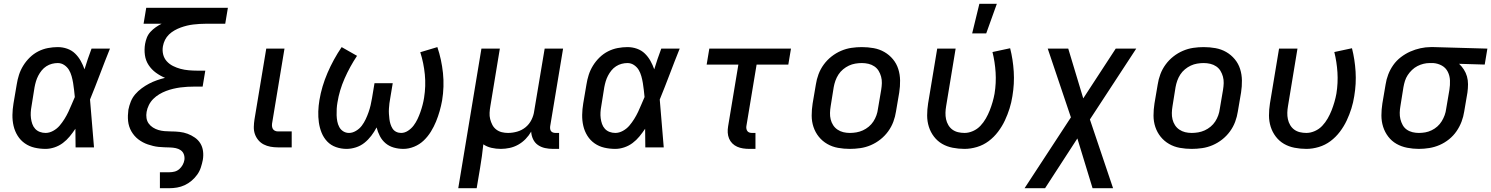

<svg xmlns="http://www.w3.org/2000/svg" viewBox="-20 -776 7852 1011"><path d="M220 8Q190 8 162 1.5Q134 -5 111 -21Q88 -37 73 -61Q58 -85 51.5 -113Q45 -141 45.5 -171Q46 -201 51 -231L68 -331Q72 -357 80 -382Q88 -407 102.5 -430.5Q117 -454 137 -473.5Q157 -493 181.5 -505.5Q206 -518 232.5 -523Q259 -528 284 -528Q310 -528 334 -519.5Q358 -511 375.5 -494Q393 -477 405 -455.5Q417 -434 425 -411Q433 -438 442.5 -465.5Q452 -493 462 -520H559Q532 -453 506.5 -385.5Q481 -318 454 -252Q460 -189 464.5 -126Q469 -63 475 0H378Q378 -24 377.5 -48.5Q377 -73 377 -98Q363 -77 347 -57.5Q331 -38 311 -23Q291 -8 267 0Q243 8 220 8ZM220 -76Q240 -76 260 -87Q280 -98 294 -114.5Q308 -131 319.5 -149.5Q331 -168 340 -187Q349 -206 357 -225.5Q365 -245 374 -265Q372 -284 370 -302.5Q368 -321 365 -339Q362 -357 357 -375Q352 -393 343 -408Q334 -423 318.5 -433.5Q303 -444 284 -444Q269 -444 253.5 -440Q238 -436 224 -427Q210 -418 199.5 -405Q189 -392 181.5 -377.5Q174 -363 169.5 -348Q165 -333 162 -317L146 -217Q143 -201 142 -185Q141 -169 143 -153.5Q145 -138 150 -123.5Q155 -109 165 -98Q175 -87 189.5 -81.5Q204 -76 220 -76Z M822 215V131H872Q886 131 899.5 127.5Q913 124 924 114.5Q935 105 942 92Q949 79 951 66Q953 50 948 36.5Q943 23 931.5 15Q920 7 905.5 4Q891 1 875.5 0.5Q860 0 845 -0.5Q830 -1 815 -2.5Q800 -4 786 -7.5Q772 -11 758.5 -15.5Q745 -20 732 -27Q719 -34 708 -42.5Q697 -51 688 -61.5Q679 -72 672 -84Q665 -96 660.5 -110Q656 -124 654.5 -138.5Q653 -153 653.5 -168Q654 -183 656 -198Q660 -219 668.5 -240.5Q677 -262 692 -279.5Q707 -297 726 -311Q745 -325 765 -335.5Q785 -346 806.5 -353.5Q828 -361 849 -366Q823 -377 800.5 -393.5Q778 -410 762.5 -433.5Q747 -457 743 -486Q739 -515 744 -545Q747 -562 753.5 -578.5Q760 -595 772.5 -608.5Q785 -622 800 -632.5Q815 -643 831 -651H736L750 -735H1180L1166 -651H1065Q1049 -651 1032 -650Q1015 -649 998 -647Q981 -645 964.5 -641Q948 -637 931.5 -631Q915 -625 899 -616Q883 -607 870 -594.5Q857 -582 849 -566Q841 -550 838 -533Q834 -511 839 -490Q844 -469 858 -453.5Q872 -438 891 -428.5Q910 -419 930.5 -413.5Q951 -408 973.5 -406Q996 -404 1018 -404H1061L1047 -320H1004Q986 -320 967 -319Q948 -318 929.5 -315.5Q911 -313 892 -308.5Q873 -304 854.5 -297Q836 -290 818.5 -279.5Q801 -269 787 -255Q773 -241 764 -223Q755 -205 752 -187Q749 -170 751.5 -154Q754 -138 763 -125.5Q772 -113 785.5 -104.5Q799 -96 814 -91.5Q829 -87 846 -85.5Q863 -84 879 -84Q903 -84 925.5 -81.5Q948 -79 968 -71.5Q988 -64 1006 -51.5Q1024 -39 1035 -21Q1046 -3 1049 19.5Q1052 42 1048 66Q1044 86 1037.5 106Q1031 126 1018.5 143.5Q1006 161 989 175.5Q972 190 952.5 199Q933 208 912.5 211.5Q892 215 872 215Z M1516 0H1443Q1423 0 1404 -3.5Q1385 -7 1368.5 -15.5Q1352 -24 1340 -38.5Q1328 -53 1322 -70.5Q1316 -88 1316.5 -108Q1317 -128 1320 -147L1382 -520H1478L1414 -134Q1412 -125 1412 -116Q1412 -107 1415.5 -99.5Q1419 -92 1426.5 -88Q1434 -84 1443 -84H1516Z M1805 8Q1776 8 1749 -1.5Q1722 -11 1703 -31Q1684 -51 1673.5 -77Q1663 -103 1659 -131.5Q1655 -160 1656 -189.5Q1657 -219 1662 -249Q1674 -321 1704.5 -392Q1735 -463 1779 -528L1860 -482Q1822 -425 1794.5 -362.5Q1767 -300 1757 -237Q1754 -220 1753 -203Q1752 -186 1752.5 -169.5Q1753 -153 1756 -137Q1759 -121 1766.5 -107Q1774 -93 1787.5 -84.5Q1801 -76 1818 -76Q1836 -76 1854.5 -87Q1873 -98 1885 -114Q1897 -130 1905.5 -148Q1914 -166 1920.5 -184.5Q1927 -203 1931.5 -222Q1936 -241 1939 -260L1952 -338H2048L2035 -260Q2032 -246 2030.5 -232Q2029 -218 2028 -204Q2027 -190 2028 -176Q2029 -162 2030.5 -149Q2032 -136 2036 -123Q2040 -110 2047 -99Q2054 -88 2066 -82Q2078 -76 2092 -76Q2111 -76 2128.5 -87.5Q2146 -99 2158 -115Q2170 -131 2178.5 -149Q2187 -167 2193.5 -185.5Q2200 -204 2205 -223Q2210 -242 2213 -261Q2223 -323 2217 -384Q2211 -445 2193 -501L2283 -528Q2305 -463 2312.5 -391.5Q2320 -320 2308 -247Q2303 -219 2295 -191Q2287 -163 2276 -136Q2265 -109 2249 -83Q2233 -57 2211 -36Q2189 -15 2160.5 -3.5Q2132 8 2104 8Q2078 8 2053.5 1Q2029 -6 2010.5 -21.5Q1992 -37 1980.5 -59Q1969 -81 1963 -105Q1951 -82 1935 -61Q1919 -40 1899 -24Q1879 -8 1854 0Q1829 8 1805 8Z M2393 215 2515 -520H2612L2562 -217Q2559 -200 2558 -182.5Q2557 -165 2561 -149Q2565 -133 2572.5 -118.5Q2580 -104 2593 -94Q2606 -84 2622 -80Q2638 -76 2655 -76Q2679 -76 2703.5 -83Q2728 -90 2747.5 -106Q2767 -122 2778.5 -145Q2790 -168 2793 -192L2848 -520H2945L2877 -111Q2876 -104 2877 -97Q2878 -90 2882 -85Q2886 -80 2892.5 -78Q2899 -76 2906 -76H2924V8H2892Q2870 8 2849.5 3.5Q2829 -1 2812.5 -12.5Q2796 -24 2787 -43Q2778 -62 2777 -83Q2765 -62 2747.5 -44Q2730 -26 2708.5 -14Q2687 -2 2663.5 3Q2640 8 2617 8Q2592 8 2568 2.5Q2544 -3 2525 -16Q2522 15 2517.5 46Q2513 77 2508 108L2490 215Z M3220 8Q3190 8 3162 1.5Q3134 -5 3111 -21Q3088 -37 3073 -61Q3058 -85 3051.5 -113Q3045 -141 3045.5 -171Q3046 -201 3051 -231L3068 -331Q3072 -357 3080 -382Q3088 -407 3102.5 -430.5Q3117 -454 3137 -473.5Q3157 -493 3181.5 -505.5Q3206 -518 3232.5 -523Q3259 -528 3284 -528Q3310 -528 3334 -519.5Q3358 -511 3375.5 -494Q3393 -477 3405 -455.5Q3417 -434 3425 -411Q3433 -438 3442.5 -465.5Q3452 -493 3462 -520H3559Q3532 -453 3506.5 -385.5Q3481 -318 3454 -252Q3460 -189 3464.5 -126Q3469 -63 3475 0H3378Q3378 -24 3377.5 -48.5Q3377 -73 3377 -98Q3363 -77 3347 -57.5Q3331 -38 3311 -23Q3291 -8 3267 0Q3243 8 3220 8ZM3220 -76Q3240 -76 3260 -87Q3280 -98 3294 -114.5Q3308 -131 3319.5 -149.5Q3331 -168 3340 -187Q3349 -206 3357 -225.5Q3365 -245 3374 -265Q3372 -284 3370 -302.5Q3368 -321 3365 -339Q3362 -357 3357 -375Q3352 -393 3343 -408Q3334 -423 3318.5 -433.5Q3303 -444 3284 -444Q3269 -444 3253.5 -440Q3238 -436 3224 -427Q3210 -418 3199.5 -405Q3189 -392 3181.5 -377.5Q3174 -363 3169.5 -348Q3165 -333 3162 -317L3146 -217Q3143 -201 3142 -185Q3141 -169 3143 -153.5Q3145 -138 3150 -123.5Q3155 -109 3165 -98Q3175 -87 3189.5 -81.5Q3204 -76 3220 -76Z M3958 8H3926Q3909 8 3892.5 5.5Q3876 3 3861.5 -3.5Q3847 -10 3836 -21Q3825 -32 3819 -46.5Q3813 -61 3812 -77.5Q3811 -94 3814 -111L3868 -436H3701L3715 -520H4145L4131 -436H3964L3910 -111Q3909 -104 3910.5 -97Q3912 -90 3916 -85Q3920 -80 3926.5 -78Q3933 -76 3940 -76H3958Z M4455 8Q4423 8 4392.5 2.5Q4362 -3 4336 -18Q4310 -33 4291.5 -56Q4273 -79 4263.5 -107.5Q4254 -136 4254 -167.5Q4254 -199 4259 -231L4276 -331Q4280 -358 4290 -385Q4300 -412 4317.5 -436Q4335 -460 4358.5 -478.5Q4382 -497 4409 -508.5Q4436 -520 4463.5 -524Q4491 -528 4518 -528Q4550 -528 4580.5 -522.5Q4611 -517 4637 -502Q4663 -487 4682 -464Q4701 -441 4710 -412.5Q4719 -384 4719.5 -352.5Q4720 -321 4715 -289L4698 -189Q4694 -162 4684 -135Q4674 -108 4656.5 -84Q4639 -60 4615.5 -41.5Q4592 -23 4565 -11.5Q4538 0 4510 4Q4482 8 4455 8ZM4455 -76Q4472 -76 4489.5 -79Q4507 -82 4523.5 -89.5Q4540 -97 4554.5 -109Q4569 -121 4579 -136.5Q4589 -152 4595 -169Q4601 -186 4603 -203L4620 -303Q4623 -321 4623.5 -338.5Q4624 -356 4619.5 -372.5Q4615 -389 4606.5 -403Q4598 -417 4584 -426.5Q4570 -436 4553 -440Q4536 -444 4518 -444Q4501 -444 4483.5 -441Q4466 -438 4450 -430.5Q4434 -423 4419.5 -411Q4405 -399 4395 -383.5Q4385 -368 4379 -351Q4373 -334 4370 -317L4354 -217Q4351 -199 4350.5 -181.5Q4350 -164 4354 -147.5Q4358 -131 4367 -117Q4376 -103 4390 -93.5Q4404 -84 4420.5 -80Q4437 -76 4455 -76Z M5059 8Q5027 8 4996.5 2Q4966 -4 4941 -18.5Q4916 -33 4898 -56.5Q4880 -80 4871 -108.5Q4862 -137 4862 -168Q4862 -199 4867 -231L4915 -520H5012L4962 -217Q4959 -200 4958.5 -182.5Q4958 -165 4961.5 -148.5Q4965 -132 4973.5 -117.5Q4982 -103 4995 -93.5Q5008 -84 5024.5 -80Q5041 -76 5059 -76Q5081 -76 5103.5 -86Q5126 -96 5142.5 -113.5Q5159 -131 5171 -152Q5183 -173 5191.5 -194.5Q5200 -216 5206.5 -238.5Q5213 -261 5217 -283Q5226 -339 5222.5 -394.5Q5219 -450 5206 -502L5299 -522Q5314 -463 5318 -399Q5322 -335 5311 -270Q5306 -237 5296 -205Q5286 -173 5271.5 -142Q5257 -111 5235.5 -82.5Q5214 -54 5186 -33Q5158 -12 5124.5 -2Q5091 8 5059 8ZM5099 -600 5137 -756H5229L5173 -600Z M5841 215H5733L5653 -47L5483 215H5375L5619 -158L5497 -520H5605L5684 -258L5855 -520H5963L5719 -147Z M6255 8Q6223 8 6192.5 2.5Q6162 -3 6136 -18Q6110 -33 6091.5 -56Q6073 -79 6063.5 -107.5Q6054 -136 6054 -167.5Q6054 -199 6059 -231L6076 -331Q6080 -358 6090 -385Q6100 -412 6117.5 -436Q6135 -460 6158.5 -478.5Q6182 -497 6209 -508.5Q6236 -520 6263.5 -524Q6291 -528 6318 -528Q6350 -528 6380.5 -522.5Q6411 -517 6437 -502Q6463 -487 6482 -464Q6501 -441 6510 -412.5Q6519 -384 6519.5 -352.5Q6520 -321 6515 -289L6498 -189Q6494 -162 6484 -135Q6474 -108 6456.5 -84Q6439 -60 6415.5 -41.5Q6392 -23 6365 -11.5Q6338 0 6310 4Q6282 8 6255 8ZM6255 -76Q6272 -76 6289.5 -79Q6307 -82 6323.5 -89.5Q6340 -97 6354.5 -109Q6369 -121 6379 -136.5Q6389 -152 6395 -169Q6401 -186 6403 -203L6420 -303Q6423 -321 6423.5 -338.5Q6424 -356 6419.5 -372.5Q6415 -389 6406.5 -403Q6398 -417 6384 -426.5Q6370 -436 6353 -440Q6336 -444 6318 -444Q6301 -444 6283.5 -441Q6266 -438 6250 -430.5Q6234 -423 6219.5 -411Q6205 -399 6195 -383.5Q6185 -368 6179 -351Q6173 -334 6170 -317L6154 -217Q6151 -199 6150.5 -181.5Q6150 -164 6154 -147.5Q6158 -131 6167 -117Q6176 -103 6190 -93.5Q6204 -84 6220.5 -80Q6237 -76 6255 -76Z M6859 8Q6827 8 6796.5 2Q6766 -4 6741 -18.5Q6716 -33 6698 -56.5Q6680 -80 6671 -108.5Q6662 -137 6662 -168Q6662 -199 6667 -231L6715 -520H6812L6762 -217Q6759 -200 6758.5 -182.5Q6758 -165 6761.5 -148.5Q6765 -132 6773.5 -117.5Q6782 -103 6795 -93.5Q6808 -84 6824.5 -80Q6841 -76 6859 -76Q6881 -76 6903.5 -86Q6926 -96 6942.5 -113.5Q6959 -131 6971 -152Q6983 -173 6991.5 -194.5Q7000 -216 7006.5 -238.5Q7013 -261 7017 -283Q7026 -339 7022.5 -394.5Q7019 -450 7006 -502L7099 -522Q7114 -463 7118 -399Q7122 -335 7111 -270Q7106 -237 7096 -205Q7086 -173 7071.5 -142Q7057 -111 7035.5 -82.5Q7014 -54 6986 -33Q6958 -12 6924.5 -2Q6891 8 6859 8Z M7451 8Q7420 8 7389.5 2Q7359 -4 7333.5 -18.5Q7308 -33 7290 -56.5Q7272 -80 7263 -108.5Q7254 -137 7254 -168Q7254 -199 7259 -231L7276 -331Q7280 -358 7290 -384Q7300 -410 7316.5 -433.5Q7333 -457 7356.5 -475Q7380 -493 7406 -504.5Q7432 -516 7459.5 -522Q7487 -528 7513 -528H7531L7812 -520L7798 -436L7663 -440Q7677 -427 7688 -410Q7699 -393 7704.5 -373.5Q7710 -354 7710 -332.5Q7710 -311 7707 -289L7690 -189Q7686 -162 7676 -135.5Q7666 -109 7649.5 -85Q7633 -61 7610 -42.5Q7587 -24 7560.5 -12.5Q7534 -1 7506 3.5Q7478 8 7451 8ZM7451 -76Q7468 -76 7485 -79Q7502 -82 7518.5 -90Q7535 -98 7548.5 -110Q7562 -122 7571.5 -137.5Q7581 -153 7587 -169.5Q7593 -186 7595 -203L7612 -303Q7616 -328 7615 -352.5Q7614 -377 7603.5 -398Q7593 -419 7572.5 -430.5Q7552 -442 7527 -444H7508Q7492 -444 7475.5 -440Q7459 -436 7443.5 -428Q7428 -420 7415 -407.5Q7402 -395 7392.5 -380.5Q7383 -366 7378 -350Q7373 -334 7370 -317L7354 -217Q7351 -200 7350.5 -182.5Q7350 -165 7354 -148.5Q7358 -132 7366 -117.5Q7374 -103 7387.5 -93.5Q7401 -84 7417.5 -80Q7434 -76 7451 -76Z"/></svg>

Font: Iosevka Aile Medium Oblique
Style: Regular
Weight: 500
Italic angle: -9°
Designer: Belleve Invis
Foundry: Belleve Invis
Version: Version 31.1.0; ttfautohint (v1.8.4)